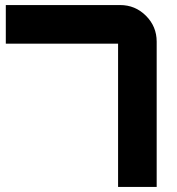

<svg xmlns="http://www.w3.org/2000/svg" viewBox="-20 -741 700 761"><path d="M3 -721H456Q516 -721 558.5 -678.5Q601 -636 601 -576V0H448V-568H3Z"/></svg>

Font: Orbitron
Style: Black
Weight: 900
Designer: Matt McInerney
Foundry: Matt McInerney
Version: 1.000